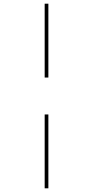

<svg xmlns="http://www.w3.org/2000/svg" viewBox="-20 -780 507 1040"><path d="M222 -360V-760H242V-360ZM222 240V-160H242V240Z"/></svg>

Font: Noto Serif Display Condensed ExtraLight
Style: Italic
Weight: 200
Width: 3
Italic angle: -12°
Designer: Monotype Design Team
Foundry: Monotype Imaging Inc.
Version: Version 2.009